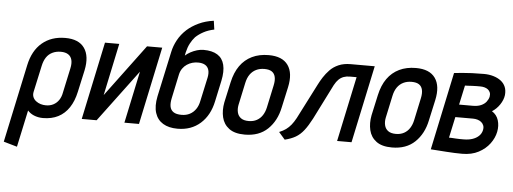

<svg xmlns="http://www.w3.org/2000/svg" viewBox="-60 -860 3292 1233"><g transform="rotate(5 1586.5 -243.0)"><path d="M442 -171 473 -312Q492 -404 455.5 -456Q419 -508 332 -508Q242 -508 182.5 -457.5Q123 -407 103 -312L-4 190L83 215L134 -23Q141 -15 151 -7.5Q161 0 174 5.5Q187 11 202 14Q217 17 233 17Q289 17 331 -4.5Q373 -26 401 -68Q429 -110 442 -171ZM381 -316 347 -158Q342 -129 328 -108.5Q314 -88 293 -77Q272 -66 245 -66Q227 -66 210.5 -71Q194 -76 180.5 -86.5Q167 -97 161 -112Q155 -127 159 -146L196 -316Q203 -349 218 -371.5Q233 -394 257 -405.5Q281 -417 311 -417Q341 -417 359 -405Q377 -393 382.5 -370.5Q388 -348 381 -316Z M680 -500H588L482 1H578L828 -334L757 1H851L957 -500H859L609 -164Z M1223 -509Q1202 -509 1180.5 -502.5Q1159 -496 1139.5 -485.5Q1120 -475 1106 -462L1110 -483Q1118 -517 1131 -541.5Q1144 -566 1161 -585Q1182 -605 1211.5 -621Q1241 -637 1280 -645L1272 -701Q1219 -694 1175.5 -673.5Q1132 -653 1101 -625Q1067 -594 1046 -555.5Q1025 -517 1017 -478L954 -186Q941 -122 955 -78.5Q969 -35 1006 -12.5Q1043 10 1100 10Q1188 10 1247 -42.5Q1306 -95 1325 -186L1354 -321Q1367 -383 1356.5 -425Q1346 -467 1312.5 -488Q1279 -509 1223 -509ZM1194 -425Q1223 -425 1240.5 -414.5Q1258 -404 1264 -383.5Q1270 -363 1264 -334L1231 -182Q1225 -150 1209.5 -127.5Q1194 -105 1171 -93Q1148 -81 1118 -81Q1084 -81 1066 -93Q1048 -105 1043.5 -127Q1039 -149 1046 -182L1079 -338Q1084 -360 1095.5 -376.5Q1107 -393 1123.5 -404Q1140 -415 1158 -420Q1176 -425 1194 -425Z M1755 -185 1784 -317Q1804 -409 1767.5 -460.5Q1731 -512 1643 -512Q1582 -512 1535.5 -489.5Q1489 -467 1458.5 -424Q1428 -381 1414 -317L1385 -185Q1375 -133 1385.5 -88.5Q1396 -44 1432 -17Q1468 10 1533 10Q1625 10 1681 -43.5Q1737 -97 1755 -185ZM1691 -321 1660 -176Q1654 -148 1640 -126Q1626 -104 1603.5 -91.5Q1581 -79 1551 -79Q1519 -79 1501 -92Q1483 -105 1477.5 -127.5Q1472 -150 1477 -176L1508 -321Q1515 -354 1530.5 -376Q1546 -398 1569.5 -409.5Q1593 -421 1623 -421Q1654 -421 1671 -409.5Q1688 -398 1693 -375.5Q1698 -353 1691 -321Z M2172 -500Q2127 -500 2094 -485.5Q2061 -471 2038.5 -447.5Q2016 -424 2000 -399Q1984 -374 1973 -352L1857 -125Q1843 -99 1828 -80.5Q1813 -62 1795 -49Q1777 -36 1752 -26L1792 20Q1833 10 1861.5 -6.5Q1890 -23 1913.5 -53Q1937 -83 1962 -131L2075 -356Q2088 -380 2102 -393.5Q2116 -407 2133.5 -413.5Q2151 -420 2174 -420H2217L2128 -1H2221L2327 -500Z M2704 -185 2733 -317Q2753 -409 2716.5 -460.5Q2680 -512 2592 -512Q2531 -512 2484.5 -489.5Q2438 -467 2407.5 -424Q2377 -381 2363 -317L2334 -185Q2324 -133 2334.5 -88.5Q2345 -44 2381 -17Q2417 10 2482 10Q2574 10 2630 -43.5Q2686 -97 2704 -185ZM2640 -321 2609 -176Q2603 -148 2589 -126Q2575 -104 2552.5 -91.5Q2530 -79 2500 -79Q2468 -79 2450 -92Q2432 -105 2426.5 -127.5Q2421 -150 2426 -176L2457 -321Q2464 -354 2479.5 -376Q2495 -398 2518.5 -409.5Q2542 -421 2572 -421Q2603 -421 2620 -409.5Q2637 -398 2642 -375.5Q2647 -353 2640 -321Z M3102 -278Q3131 -296 3151.5 -326.5Q3172 -357 3176 -388Q3179 -419 3169.5 -441.5Q3160 -464 3140 -479.5Q3120 -495 3091.5 -503.5Q3063 -512 3030 -512Q2988 -512 2953 -510.5Q2918 -509 2892 -506.5Q2866 -504 2852 -502.5Q2838 -501 2838 -501L2732 0Q2732 0 2746 1Q2760 2 2782.5 3.5Q2805 5 2832.5 7Q2860 9 2886.5 10Q2913 11 2935 11Q2996 11 3040.5 -12.5Q3085 -36 3112 -72.5Q3139 -109 3147 -149Q3155 -189 3144 -224Q3133 -259 3102 -278ZM3014 -430Q3028 -430 3041 -426.5Q3054 -423 3063.5 -415.5Q3073 -408 3077.5 -396.5Q3082 -385 3079 -369Q3075 -352 3063 -336.5Q3051 -321 3029.5 -311.5Q3008 -302 2977 -302H2888L2915 -427Q2922 -427 2933.5 -427.5Q2945 -428 2959 -429Q2973 -430 2987.5 -430Q3002 -430 3014 -430ZM2938 -82Q2926 -82 2912 -82Q2898 -82 2885 -83Q2872 -84 2861 -84.5Q2850 -85 2842 -85L2871 -220H2985Q3000 -220 3014 -216Q3028 -212 3038.5 -203.5Q3049 -195 3054 -182Q3059 -169 3055 -151Q3050 -129 3033.5 -113.5Q3017 -98 2992.5 -90Q2968 -82 2938 -82Z"/></g></svg>

Font: Advent Pro SemiBold
Style: Italic
Weight: 600
Italic angle: -12°
Version: Version 3.000